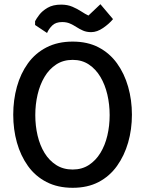

<svg xmlns="http://www.w3.org/2000/svg" viewBox="-20 -890 690 914"><path d="M326 4Q255 4 201.5 -23.5Q148 -51 113 -100Q78 -149 60.5 -211.5Q43 -274 43 -344Q43 -414 60.5 -477Q78 -540 113 -588.5Q148 -637 201.5 -664.5Q255 -692 326 -692Q397 -692 449.5 -664.5Q502 -637 537 -588.5Q572 -540 590 -477Q608 -414 608 -344Q608 -274 590 -211.5Q572 -149 537 -100Q502 -51 449.5 -23.5Q397 4 326 4ZM326 -83Q370 -83 403 -104.5Q436 -126 458 -162Q480 -198 491 -244.5Q502 -291 502 -342Q502 -393 491 -440Q480 -487 458 -524Q436 -561 403 -583Q370 -605 326 -605Q281 -605 247.5 -583Q214 -561 192 -524Q170 -487 159 -440Q148 -393 148 -342Q148 -291 159 -244.5Q170 -198 192 -162Q214 -126 247.5 -104.5Q281 -83 326 -83ZM204 -733 147 -771V-789Q153 -801 167 -819.5Q181 -838 206.5 -853Q232 -868 271 -868Q301 -868 324.5 -858Q348 -848 367 -835.5Q386 -823 401 -816L458 -870L518 -799Q500 -777 471 -757Q442 -737 414 -737Q392 -737 375 -744.5Q358 -752 343.5 -761.5Q329 -771 313 -778Q297 -785 276 -785Q245 -785 228.5 -768.5Q212 -752 204 -733Z"/></svg>

Font: Kreon Light
Style: Regular
Weight: 400
Version: Version 2.002